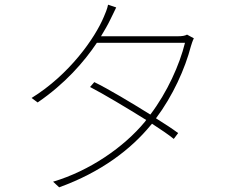

<svg xmlns="http://www.w3.org/2000/svg" viewBox="-20 -779 996 821"><path d="M779.8 -631C771 -626.1 759.9 -623.9 737.9 -623.9H411.9C426.8 -648.8 441.1 -672.9 451 -693.9C459.2 -708.8 468 -730.1 476.9 -747.2L442.1 -758.9C439.3 -742.9 429 -718 424 -707C386 -616.1 277 -460.2 115.1 -360.1L141 -340.9C257.8 -420.8 339.1 -513.8 394.2 -595.9H771C747.9 -501.8 695 -384.2 622.9 -289.1C539.8 -340.9 443.2 -398.8 383.2 -427.9L365.1 -407C422.9 -377.1 522 -317.8 605.1 -266L600.1 -258.9C510.3 -149.9 362.9 -48.3 207 -2.1L233 22C413 -43 539.8 -141 622.9 -241.8L630 -250C666.9 -225.9 701 -203.1 723 -185L741.8 -209.9C717.7 -228 683.9 -250 647 -273.1C719.1 -369 771.3 -485.1 796.2 -581C798.3 -588.1 804 -606.2 808.9 -615.1Z"/></svg>

Font: Karasuma Gothic
Style: Thin
Weight: 200
Designer: Rasmus Andersson / Ryoko Ishizuka
Foundry: rsms
Version: Version 1.00